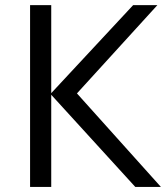

<svg xmlns="http://www.w3.org/2000/svg" viewBox="-20 -734 652 754"><path d="M181.2 0H98.1V-713.9H181.2V-368.2L502.9 -713.9H598.1L282.2 -367.2L611.8 0H511.2L181.2 -361.8Z"/></svg>

Font: OpenSans
Style: Regular
Weight: 400
Foundry: Ascender Corporation
Version: Version 1.10